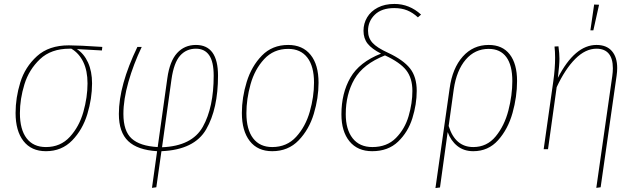

<svg xmlns="http://www.w3.org/2000/svg" viewBox="-20 -757 3232 974"><path d="M59 -184Q59 -261 83 -339Q107 -417 167.5 -472Q228 -527 329 -527Q379 -527 499 -519L497 -501L370 -508Q406 -485 426.5 -440Q447 -395 447 -334Q447 -257 423 -178Q399 -99 346 -44.5Q293 10 213 10Q139 10 99 -41.5Q59 -93 59 -184ZM424 -334Q424 -398 402.5 -442.5Q381 -487 342 -510H333Q239 -510 183 -457Q127 -404 104 -329.5Q81 -255 81 -183Q81 -100 115 -55.5Q149 -11 213 -11Q287 -11 334.5 -63Q382 -115 403 -189.5Q424 -264 424 -334Z M1086 -373Q1086 -205 1026 -101Q966 3 799 10L773 193L751 196L777 10Q678 4 630.5 -41Q583 -86 583 -179Q583 -324 677 -519H699Q657 -431 631.5 -341.5Q606 -252 606 -179Q606 -92 648 -54Q690 -16 780 -11L829 -361Q841 -447 878.5 -488Q916 -529 974 -529Q1086 -529 1086 -373ZM850 -355 802 -10Q954 -16 1009 -114Q1064 -212 1064 -373Q1064 -444 1041 -477Q1018 -510 974 -510Q925 -510 893.5 -474.5Q862 -439 850 -355Z M1207 -184Q1207 -262 1231.5 -341.5Q1256 -421 1308.5 -475Q1361 -529 1442 -529Q1515 -529 1555.5 -479Q1596 -429 1596 -337Q1596 -260 1572 -180Q1548 -100 1495 -45Q1442 10 1361 10Q1287 10 1247 -41.5Q1207 -93 1207 -184ZM1573 -338Q1573 -421 1539 -465Q1505 -509 1442 -509Q1368 -509 1320 -457Q1272 -405 1251 -329.5Q1230 -254 1230 -183Q1230 -100 1264 -55.5Q1298 -11 1361 -11Q1435 -11 1482.5 -63Q1530 -115 1551.5 -190.5Q1573 -266 1573 -338Z M2116 -683 2100 -669Q2074 -693 2045.5 -704.5Q2017 -716 1980 -716Q1916 -716 1881.5 -682.5Q1847 -649 1847 -601Q1847 -565 1869.5 -540Q1892 -515 1949 -489Q2026 -453 2060 -410Q2094 -367 2094 -296Q2094 -228 2072 -157.5Q2050 -87 1999.5 -38.5Q1949 10 1868 10Q1794 10 1753 -40Q1712 -90 1712 -177Q1712 -284 1757.5 -363Q1803 -442 1913 -485Q1866 -509 1845 -535.5Q1824 -562 1824 -601Q1824 -638 1842.5 -669Q1861 -700 1896.5 -718.5Q1932 -737 1981 -737Q2057 -737 2116 -683ZM1734 -178Q1734 -100 1769 -55.5Q1804 -11 1869 -11Q1943 -11 1988.5 -57Q2034 -103 2053 -168.5Q2072 -234 2072 -296Q2072 -361 2040.5 -401Q2009 -441 1933 -476Q1822 -432 1778 -355.5Q1734 -279 1734 -178Z M2603 -346Q2603 -266 2580 -184Q2557 -102 2507 -46Q2457 10 2381 10Q2333 10 2300 -16.5Q2267 -43 2251 -87L2212 194L2189 197L2261 -309Q2275 -411 2327.5 -470Q2380 -529 2459 -529Q2529 -529 2566 -481Q2603 -433 2603 -346ZM2579 -346Q2579 -426 2548.5 -467.5Q2518 -509 2459 -509Q2389 -509 2342.5 -454.5Q2296 -400 2282 -305L2256 -118Q2289 -11 2381 -11Q2450 -11 2494.5 -65Q2539 -119 2559 -196.5Q2579 -274 2579 -346Z M3086 -371Q3089 -392 3089 -411Q3089 -460 3068 -485Q3047 -510 3006 -510Q2950 -510 2898.5 -458.5Q2847 -407 2804 -315L2760 0H2738L2787 -346Q2796 -409 2796 -465Q2796 -496 2793 -521L2813 -522Q2818 -485 2818 -459Q2818 -429 2810 -362Q2896 -529 3006 -529Q3057 -529 3084 -498Q3111 -467 3111 -412Q3111 -394 3108 -373L3027 193L3005 196ZM2994 -734 3019 -733 2990 -603H2975Z"/></svg>

Font: Fira Sans Condensed Thin
Style: Italic
Weight: 250
Width: 3
Italic angle: -8°
Designer: Carrois Corporate & Edenspiekermann AG
Foundry: Carrois Corporate GbR & Edenspiekermann AG
Version: Version 4.203